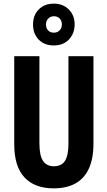

<svg xmlns="http://www.w3.org/2000/svg" viewBox="-20 -1022 589 1052"><path d="M492 -235Q492 -153 467 -98.5Q442 -44 393.5 -17Q345 10 274 10Q170 10 114 -50Q58 -110 58 -232V-714H196V-237Q196 -169 216 -140Q236 -111 275 -111Q302 -111 320 -123.5Q338 -136 346.5 -164Q355 -192 355 -238V-714H492ZM275 -773Q223 -773 192 -805Q161 -837 161 -888Q161 -938 192 -970Q223 -1002 275 -1002Q325 -1002 357 -970Q389 -938 389 -888Q389 -839 358 -806Q327 -773 275 -773ZM276 -843Q294 -843 306.5 -855.5Q319 -868 319 -888Q319 -908 307 -920.5Q295 -933 276 -933Q257 -933 244.5 -920.5Q232 -908 232 -888Q232 -868 243.5 -855.5Q255 -843 276 -843Z"/></svg>

Font: Noto Sans Display ExtraCondensed
Style: Bold
Weight: 700
Width: 2
Designer: Monotype Design Team
Foundry: Monotype Imaging Inc.
Version: Version 2.003